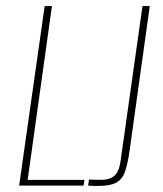

<svg xmlns="http://www.w3.org/2000/svg" viewBox="-20 -611 537 632"><path d="M43 0 127 -591H151L71 -19H258L255 0ZM304 1Q295 1 287.5 1Q280 1 270 0L273 -20L307 -19Q339 -18 355.5 -31.5Q372 -45 377 -82L449 -591H473L407 -118Q401 -74 392 -47.5Q383 -21 363 -10Q343 1 304 1Z"/></svg>

Font: Alumni Sans SC Thin
Style: Italic
Weight: 100
Italic angle: -8°
Designer: Robert E. Leuschke
Foundry: Robert E. Leuschke
Version: Version 1.016